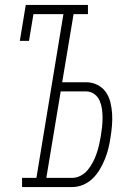

<svg xmlns="http://www.w3.org/2000/svg" viewBox="-20 -755 540 775"><path d="M69 0V-37H127L236 -698H115L97 -590H60L84 -735H335V-698H277L231 -423H328Q352 -423 373 -412.5Q394 -402 407 -383.5Q420 -365 425.5 -342.5Q431 -320 432.5 -296.5Q434 -273 432 -248.5Q430 -224 426 -200Q423 -178 417.5 -156Q412 -134 403.5 -113Q395 -92 383 -71.5Q371 -51 354 -34.5Q337 -18 315.5 -9Q294 0 271 0ZM271 -37Q289 -37 306 -46Q323 -55 335 -70Q347 -85 355.5 -101.5Q364 -118 370 -135.5Q376 -153 380 -170.5Q384 -188 387 -206Q390 -224 392 -242.5Q394 -261 394 -279.5Q394 -298 391.5 -315.5Q389 -333 382 -349Q375 -365 360.5 -375.5Q346 -386 328 -386H225L167 -37Z"/></svg>

Font: Iosevka Slab XLtObl
Style: Regular
Weight: 200
Italic angle: -9°
Monospace: yes
Designer: Belleve Invis
Foundry: Belleve Invis
Version: Version 11.1.1; ttfautohint (v1.8.3)